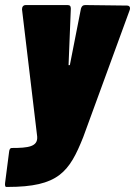

<svg xmlns="http://www.w3.org/2000/svg" viewBox="-43 -540 534 759"><path d="M-19 199H-13C188 199 231 140 286 2L470 -501C473 -511 469 -518 459 -518L294 -520C285 -520 280 -516 277 -506L233 -282C233 -283 228 -283 228 -282L237 -506C237 -516 233 -520 224 -520H59C49 -520 44 -513 44 -503L104 0C107 40 69 45 3 45C-3 45 -6 51 -7 60L-23 184C-24 193 -22 199 -19 199Z"/></svg>

Font: Barlow Condensed Black
Style: Italic
Weight: 900
Width: 3
Italic angle: -7°
Designer: Jeremy Tribby
Foundry: Tribby Type
Version: Version 1.422;hotconv 1.0.109;makeotfexe 2.5.65596